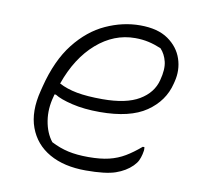

<svg xmlns="http://www.w3.org/2000/svg" viewBox="-66 -607 732 688"><g transform="rotate(10 300.0 -263.0)"><path d="M391 -536Q455 -536 493 -509.5Q531 -483 544.5 -442.5Q558 -402 547 -359L545 -351Q529 -286 470 -245.5Q411 -205 301 -205Q244 -205 200 -215.5Q156 -226 136 -239H131L129 -231Q116 -185 123 -141.5Q130 -98 153 -69Q184 -53 215.5 -46Q247 -39 289 -39Q333 -39 364 -46.5Q395 -54 421 -69.5Q447 -85 475 -109H481Q482 -102 481.5 -96.5Q481 -91 479 -83Q476 -70 471 -59.5Q466 -49 455 -38Q432 -15 396 -2.5Q360 10 288 10Q209 10 155.5 -20.5Q102 -51 81 -108Q60 -165 80 -243L84 -259Q109 -358 157 -419Q205 -480 266.5 -508Q328 -536 391 -536ZM381 -488Q304 -488 241 -433Q178 -378 144 -281Q172 -266 209.5 -259Q247 -252 303 -252Q389 -252 436 -280Q483 -308 495 -355Q506 -396 499.5 -423Q493 -450 476 -468Q452 -478 429.5 -483Q407 -488 381 -488Z"/></g></svg>

Font: Recursive Mn Csl St Lt
Style: Italic
Weight: 300
Italic angle: -15°
Monospace: yes
Version: Version 1.079;hotconv 1.0.112;makeotfexe 2.5.65598; ttfautoh